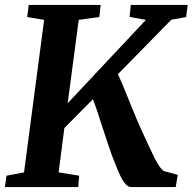

<svg xmlns="http://www.w3.org/2000/svg" viewBox="-23 -763 786 783"><path d="M-3 0 3.5 -46.5 75 -60 157 -682 88 -693.5 94 -743H387.5L382 -693.5L298 -682L253 -342L572 -682L505.5 -694L510.5 -743H742.5L736 -693.5L675.5 -682.5L458 -460.5Q468 -439 480.8 -408Q493.5 -377 507 -343.8Q520.5 -310.5 533 -280.5Q545.5 -250.5 554.5 -231.5Q571.5 -194.5 584.8 -165.8Q598 -137 608.5 -116.5Q619 -96 628 -83.2Q637 -70.5 645 -65.5L702 -50L693.5 0H510.5Q500.5 -1 491.2 -10Q482 -19 473.2 -35.2Q464.5 -51.5 455 -74.8Q445.5 -98 434 -127.5Q425.5 -151 416 -179.8Q406.5 -208.5 396.2 -240Q386 -271.5 376 -302Q366 -332.5 356 -358.5L239.5 -241L216 -60L300 -46.5L296 0Z"/></svg>

Font: Merriweather
Style: Bold Italic
Weight: 700
Italic angle: -7.8°
Version: Version 2.101